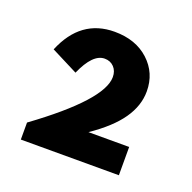

<svg xmlns="http://www.w3.org/2000/svg" viewBox="-72 -913 473 472"><g transform="rotate(20 164.5 -677.0)"><path d="M27 -513H283.5V-587H177Q229 -622.5 253.2 -657.5Q277.5 -692.5 277.5 -730Q277.5 -778 243.2 -809.5Q209 -841 153.5 -841Q65 -841 27 -749L97 -713.5Q122 -770.5 153 -770.5Q168 -770.5 177.5 -760.5Q187 -750.5 187 -734.5Q187 -674.5 27 -557.5Z"/></g></svg>

Font: Spartan ExtraBold
Style: Regular
Weight: 800
Designer: Matt Bailey, Mirko Velimirovic
Foundry: Matt Bailey
Version: Version 1.003; ttfautohint (v1.8.3)